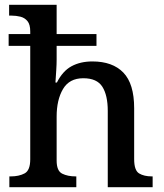

<svg xmlns="http://www.w3.org/2000/svg" viewBox="-20 -780 684 800"><path d="M19 0V-45H25Q59 -45 82.5 -57.5Q106 -70 106 -116V-589H16V-638H106V-649Q106 -678 94.5 -692Q83 -706 65 -710.5Q47 -715 27 -715H18V-760H216V-638H382V-589H216V-532Q216 -512 214.5 -489.5Q213 -467 212 -451.5Q211 -436 211 -436H217Q241 -484 278 -504Q315 -524 365 -524Q449 -524 494 -477.5Q539 -431 539 -329V-117Q539 -70 559.5 -57.5Q580 -45 613 -45H616V0H429V-318Q429 -383 406.5 -418.5Q384 -454 327 -454Q269 -454 242.5 -409Q216 -364 216 -294V-111Q216 -68 239 -56.5Q262 -45 295 -45H298V0Z"/></svg>

Font: Noto Serif NP Hmong Medium
Style: Regular
Weight: 500
Designer: Dalton Maag Ltd
Foundry: Dalton Maag Ltd
Version: Version 1.001; ttfautohint (v1.8.4.7-5d5b)